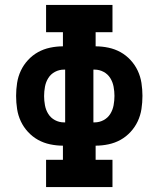

<svg xmlns="http://www.w3.org/2000/svg" viewBox="-20 -755 640 775"><path d="M166 0V-110H234V-167Q208 -167 182 -172.5Q156 -178 133.5 -190.5Q111 -203 93 -222.5Q75 -242 64 -265.5Q53 -289 49 -315Q45 -341 45 -368Q45 -394 49 -420Q53 -446 64 -469.5Q75 -493 93 -512.5Q111 -532 133.5 -544.5Q156 -557 182 -562.5Q208 -568 234 -568V-625H166V-735H434V-625H366V-568Q392 -568 418 -562.5Q444 -557 466.5 -544.5Q489 -532 507 -512.5Q525 -493 536 -469.5Q547 -446 551 -420Q555 -394 555 -368Q555 -341 551 -315Q547 -289 536 -265.5Q525 -242 507 -222.5Q489 -203 466.5 -190.5Q444 -178 418 -172.5Q392 -167 366 -167V-110H434V0ZM238 -261H243V-474H238Q219 -474 202 -465Q185 -456 175 -440Q165 -424 161.5 -405Q158 -386 158 -367Q158 -349 161.5 -330Q165 -311 175 -295Q185 -279 202 -270Q219 -261 238 -261ZM357 -261H362Q381 -261 398 -270Q415 -279 425 -295Q435 -311 438.5 -330Q442 -349 442 -368Q442 -386 438.5 -405Q435 -424 425 -440Q415 -456 398 -465Q381 -474 362 -474H357Z"/></svg>

Font: Iosevka HT Extrabold Extended
Style: Regular
Weight: 800
Width: 7
Monospace: yes
Designer: Belleve Invis
Foundry: Belleve Invis
Version: Version 32.3.0; ttfautohint (v1.8.4)